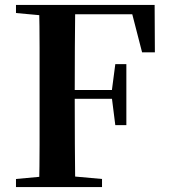

<svg xmlns="http://www.w3.org/2000/svg" viewBox="-20 -761 688 781"><path d="M45 0V-33L198 -47H239L395 -33V0ZM139 0Q141 -85 141 -171.5Q141 -258 141 -346V-394Q141 -481 141 -567.5Q141 -654 139 -741H286Q285 -656 284.5 -568Q284 -480 284 -387V-359Q284 -263 284.5 -175Q285 -87 286 0ZM213 -359V-395H461V-359ZM449 -252 435 -363V-393L449 -500H494V-252ZM45 -708V-741H213V-694H198ZM558 -548 509 -738 581 -703H213V-741H609L610 -548Z"/></svg>

Font: Noto Serif JP ExtraLight
Style: Bold
Weight: 700
Version: Version 2.003-H1;hotconv 1.1.1;makeotfexe 2.6.0